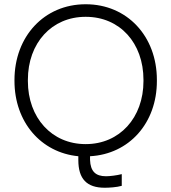

<svg xmlns="http://www.w3.org/2000/svg" viewBox="-20 -728 805 902"><path d="M552 90C529 96 496 100 478 100C429 100 405 77 403 23V6C587 -4 717 -150 717 -347V-353C717 -558 577 -708 383 -708H382C188 -708 48 -557 48 -352V-348C48 -155 172 -11 348 6V24C348 113 388 154 472 154C492 154 528 152 552 145ZM111 -347V-353C111 -526 223 -649 382 -649H383C543 -649 654 -526 654 -353V-347C654 -175 542 -51 383 -51H382C223 -51 111 -175 111 -347Z"/></svg>

Font: Fixel Display Light
Style: Regular
Weight: 300
Designer: AlfaBravo + MacPaw
Foundry: Kyrylo Tkachov, Marchela Mozhyna, Serhii Makarenko, Maria Weinstein, Zakhar Kryvoshyya
Version: Version 1.211